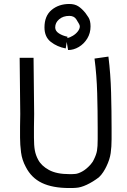

<svg xmlns="http://www.w3.org/2000/svg" viewBox="-20 -940 640 967"><path d="M456 -645 526 -655Q537 -568 539.5 -474Q542 -380 542 -294V-239Q542 -201 537.5 -169Q533 -137 516 -102Q510 -89 500 -73.5Q490 -58 478 -47Q448 -24 417 -9.5Q386 5 362 6Q353 7 345 7Q337 7 329 7Q245 7 191.5 -18.5Q138 -44 110 -99Q91 -134 86 -172.5Q81 -211 81 -247V-302Q81 -318 81.5 -334Q82 -350 82 -366Q82 -432 80.5 -507.5Q79 -583 79 -649H149Q149 -583 150.5 -508Q152 -433 152 -366Q152 -349 151.5 -332.5Q151 -316 151 -300V-247Q151 -207 155.5 -182.5Q160 -158 172 -136Q188 -105 226.5 -84Q265 -63 329 -63Q335 -63 343 -63Q351 -63 359 -64Q373 -65 393.5 -76Q414 -87 435 -110Q438 -115 442.5 -119.5Q447 -124 453 -137Q465 -161 468.5 -181Q472 -201 472 -239V-294Q472 -380 469.5 -470.5Q467 -561 456 -645ZM436 -807Q436 -773 419.5 -746Q403 -719 377 -703.5Q351 -688 323 -688L316 -729L311 -696Q268 -704 236 -729Q204 -754 204 -802Q204 -860 240 -890Q276 -920 329 -920Q356 -920 374 -908.5Q392 -897 410 -875Q415 -869 425.5 -852.5Q436 -836 436 -807ZM320 -755 319 -748Q332 -751 347 -760Q362 -769 372 -782Q382 -795 382 -807Q382 -813 377.5 -820.5Q373 -828 364 -843Q353 -860 329 -860Q298 -860 278 -843Q258 -826 258 -802Q258 -784 276.5 -772Q295 -760 320 -755Z"/></svg>

Font: Syne
Style: Italic
Weight: 400
Italic angle: -9°
Designer: Lucas Descroix
Foundry: Bonjour Monde
Version: Version 2.000; ttfautohint (v1.8.3)